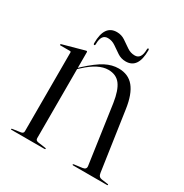

<svg xmlns="http://www.w3.org/2000/svg" viewBox="-138 -681 756 790"><g transform="rotate(30 240.0 -286.0)"><path d="M132 -431.5V-357L140 -365Q186.5 -407.5 217.5 -423.5Q248.5 -439.5 279.5 -439.5Q326 -439.5 352.2 -407.5Q378.5 -375.5 388 -310L429 -29Q431.5 -11 447.5 -9L477 -5Q480.5 -4.5 480.5 -2.5Q480.5 0 477 0H316.5Q312.5 0 312.5 -2.5Q312.5 -5 317.5 -5.5L355 -10.5Q373 -13 370.5 -29L331 -305Q322.5 -361.5 302.8 -387.5Q283 -413.5 245.5 -413.5Q199 -413.5 143 -361.5L132 -351.5V-23Q132 -12.5 144 -10.5L179.5 -5.5Q184 -5.5 184 -2.5Q184 0 180.5 0H23Q20 0 20 -2.5Q20 -4 24 -5L62 -10.5Q74 -12.5 74 -22.5V-397Q74 -401.5 69 -401.5H23.5Q21 -401.5 21 -404Q21 -406 24 -407.5L121.5 -434.5Q125.5 -436 128 -436Q132 -436 132 -431.5ZM289 -478.5Q267 -478.5 249.5 -490.2Q232 -502 215 -513.8Q198 -525.5 178.5 -525.5Q147.5 -525.5 147.5 -479.5Q147.5 -472.5 143.5 -472.5Q139.5 -472.5 139.5 -479.5Q139.5 -565.5 198.5 -565.5Q220 -565.5 237.5 -553.8Q255 -542 272 -530.2Q289 -518.5 309 -518.5Q339.5 -518.5 340 -564.5Q340 -571.5 343.5 -571.5Q347.5 -571.5 347.5 -564.5Q347.5 -478.5 289 -478.5Z"/></g></svg>

Font: Fraunces 144pt S000 Light
Style: Regular
Weight: 300
Version: Version 1.000; ttfautohint (v1.8.3)